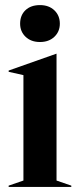

<svg xmlns="http://www.w3.org/2000/svg" viewBox="-20 -734 319 754"><path d="M14 -5 72 -25V-439L14 -452V-457L201 -523H202V-25L260 -5V0H14ZM59 -641Q59 -674 80 -694Q101 -714 137 -714Q172 -714 193.5 -693.5Q215 -673 215 -641Q215 -610 193.5 -589.5Q172 -569 137 -569Q102 -569 80.5 -589.5Q59 -610 59 -641Z"/></svg>

Font: Nyght Serif Medium
Style: Regular
Weight: 500
Designer: Maksym Kobuzan
Version: Version 0.410